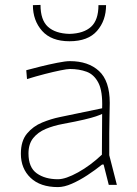

<svg xmlns="http://www.w3.org/2000/svg" viewBox="-20 -753 556 782"><path d="M216 9Q144 9 104.5 -28.8Q65 -66.5 65 -127Q65 -179 90 -209Q115 -239 151.8 -254Q188.5 -269 223 -276L396 -312Q398.5 -381 381 -415.2Q363.5 -449.5 332.8 -460.8Q302 -472 265 -472Q254 -472 226.8 -466.5Q199.5 -461 163.5 -451.8Q127.5 -442.5 90 -431L87 -467Q109 -473 144 -481.8Q179 -490.5 212.8 -497.2Q246.5 -504 265 -504Q339.5 -504 383.2 -463.8Q427 -423.5 427 -334Q427 -313 426 -279.2Q425 -245.5 425 -211V-121Q433 -90 440 -62.5Q447 -35 456 0H423L402 -83H396Q368 -60.5 336 -39.5Q304 -18.5 272.8 -4.8Q241.5 9 216 9ZM216 -23Q247.5 -23 298 -51Q348.5 -79 395 -123L396 -289Q386.5 -284.5 370.5 -279Q354.5 -273.5 323 -266Q291.5 -258.5 235 -248Q197.5 -241 166 -227.8Q134.5 -214.5 115.2 -190.5Q96 -166.5 96 -128Q96 -71 129.8 -47Q163.5 -23 216 -23ZM263 -585Q189 -585 151.5 -627.2Q114 -669.5 114 -732L145 -733Q145 -671.5 175.2 -644Q205.5 -616.5 263 -615Q321 -616.5 351 -644Q381 -671.5 381 -732H412Q412 -669.5 375.2 -627.2Q338.5 -585 263 -585Z"/></svg>

Font: Commissioner Loud Thin
Style: Regular
Weight: 100
Designer: Kostas Bartsokas
Foundry: Kostas Bartsokas
Version: Version 1.000; ttfautohint (v1.8.3)